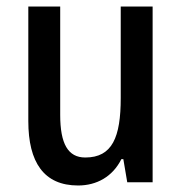

<svg xmlns="http://www.w3.org/2000/svg" viewBox="-20 -560 559 590"><path d="M449 -540H351V-259C351 -138 325 -76 242 -76C189 -76 165 -118 165 -207V-540H67V-188C67 -61 115 10 220 10C277 10 326 -17 353 -71H359L371 0H449Z"/></svg>

Font: Noto Sans Gujarati UI Condensed Medium
Style: Regular
Weight: 500
Width: 3
Designer: Jelle Bosma - Monotype Design Team, Universal Thirst
Foundry: Monotype Imaging Inc.
Version: Version 2.106